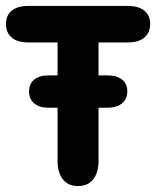

<svg xmlns="http://www.w3.org/2000/svg" viewBox="-28 -616 526 647"><path d="M136 -362Q105 -362 87.5 -348Q70 -334 70 -308Q70 -282 87.5 -267.5Q105 -253 136 -253H334Q365 -253 383 -267.5Q401 -282 401 -308Q401 -334 383 -348Q365 -362 334 -362ZM166 -473V-74Q166 -34 184 -11.5Q202 11 235 11Q268 11 286 -11.5Q304 -34 304 -74V-473H403Q439 -473 458.5 -489.5Q478 -506 478 -535Q478 -564 458.5 -580Q439 -596 403 -596H67Q31 -596 11.5 -580Q-8 -564 -8 -535Q-8 -506 11.5 -489.5Q31 -473 67 -473Z"/></svg>

Font: Beiruti ExtraBold
Style: Regular
Weight: 800
Designer: Arlette Boutros
Foundry: Boutros
Version: Version 1.41